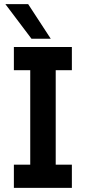

<svg xmlns="http://www.w3.org/2000/svg" viewBox="-20 -907 414 927"><path d="M47 0V-112H126V-568H47V-680H327V-568H249V-112H327V0ZM132 -720 6 -887H116L225 -720Z"/></svg>

Font: Teachers SemiBold
Style: Regular
Weight: 600
Version: Version 1.001